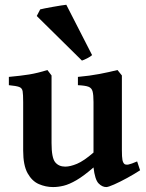

<svg xmlns="http://www.w3.org/2000/svg" viewBox="-20 -758 603 793"><path d="M199.2 14.6Q168.9 14.6 140.6 2.4Q112.3 -9.8 94 -42.5Q75.7 -75.2 75.7 -136.2V-336.4Q75.7 -367.7 73.5 -381.1Q71.3 -394.5 59.1 -398.9Q46.9 -403.3 16.6 -406.2V-440.4Q65.4 -444.8 100.3 -450.4Q135.3 -456.1 175.8 -468.8L192.9 -446.3V-167Q192.9 -106.4 207.8 -88.1Q222.7 -69.8 249.5 -69.8Q270 -69.8 298.1 -81.5Q326.2 -93.3 366.2 -127.9V-336.4Q366.2 -365.7 362.5 -380.1Q358.9 -394.5 345.5 -399.7Q332 -404.8 301.8 -406.2V-440.4Q350.6 -444.8 390.4 -452.4Q430.2 -460 465.3 -468.8L483.4 -446.3V-138.7Q483.4 -108.9 485.8 -96.9Q488.3 -85 494.6 -80.1Q500.5 -76.7 511 -78.6Q521.5 -80.6 546.4 -91.3L558.6 -54.7Q534.7 -39.1 505.1 -22.9Q475.6 -6.8 451.4 3.9Q427.2 14.6 418.9 14.6Q401.9 14.6 387 -0.7Q372.1 -16.1 366.2 -66.4Q325.7 -31.2 295.9 -13.9Q266.1 3.4 243.2 9Q220.2 14.6 199.2 14.6ZM318.4 -507.8 131.8 -691.9 146 -719.2Q150.9 -720.7 165.8 -723.6Q180.7 -726.6 198.7 -729.7Q216.8 -732.9 232.4 -735.4Q248 -737.8 253.9 -738.3L360.4 -530.3Q354 -524.4 340.3 -517.3Q326.7 -510.3 318.4 -507.8Z"/></svg>

Font: David Libre
Style: Bold
Weight: 700
Designer: Ismar David, J. Victor Gaultney, Annie Olsen and Meir Sadan
Foundry: Monotype Imaging Inc. & SIL International
Version: Version 1.100; ttfautohint (v1.8.4.7-5d5b)